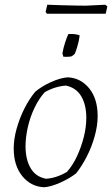

<svg xmlns="http://www.w3.org/2000/svg" viewBox="-20 -786 474 812"><path d="M166 6Q110 3 74 -41.5Q38 -86 38 -158Q38 -198 50.5 -242.5Q63 -287 83.5 -327.5Q104 -368 129 -398Q156 -421 196 -439Q236 -457 267 -459Q322 -456 357.5 -412Q393 -368 393 -295Q393 -255 380.5 -210Q368 -165 347 -124Q326 -83 302 -53Q274 -31 234.5 -13.5Q195 4 166 6ZM175 -30Q219 -33 263 -59Q288 -87 306 -126Q324 -165 334.5 -207Q345 -249 345 -287Q345 -343 323.5 -379Q302 -415 259 -424Q213 -421 169 -396Q144 -368 125.5 -329Q107 -290 97.5 -247.5Q88 -205 88 -167Q88 -112 109.5 -75Q131 -38 175 -30ZM248 -546Q246 -554 244 -560Q248 -584 255.5 -606.5Q263 -629 269 -642Q288 -643 300 -641Q312 -639 317 -636Q314 -612 306.5 -587.5Q299 -563 296 -558Q294 -556 289 -552Q284 -548 280 -547Q270 -545 248 -546ZM178 -728 173 -736 180 -766Q204 -765 238 -764Q272 -763 301.5 -762.5Q331 -762 343 -762L425 -766L434 -759L427 -728Z"/></svg>

Font: Labrada Lght
Style: Italic
Weight: 300
Italic angle: -7°
Designer: Mercedes Jáuregui
Foundry: Omnibus-Type Team
Version: Version 1.000; ttfautohint (v1.8.4.7-5d5b)